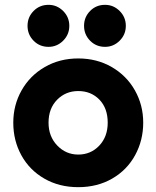

<svg xmlns="http://www.w3.org/2000/svg" viewBox="-20 -763 648 795"><path d="M35 -255Q35 -328 69.5 -389Q104 -450 165.5 -485.5Q227 -521 304 -521Q381 -521 442.5 -485.5Q504 -450 538.5 -389Q573 -328 573 -255Q573 -182 539.5 -120.5Q506 -59 444.5 -23.5Q383 12 304 12Q225 12 163.5 -23.5Q102 -59 68.5 -120Q35 -181 35 -255ZM426 -255Q426 -315 391.5 -350.5Q357 -386 304 -386Q252 -386 216.5 -350Q181 -314 181 -255Q181 -198 217 -160.5Q253 -123 304 -123Q356 -123 391 -160Q426 -197 426 -255ZM94 -656Q94 -692 119 -717.5Q144 -743 181 -743Q216 -743 241.5 -717.5Q267 -692 267 -656Q267 -620 241.5 -594.5Q216 -569 181 -569Q144 -569 119 -594.5Q94 -620 94 -656ZM328 -656Q328 -692 353 -717.5Q378 -743 415 -743Q450 -743 475.5 -717.5Q501 -692 501 -656Q501 -620 475.5 -594.5Q450 -569 415 -569Q378 -569 353 -594.5Q328 -620 328 -656Z"/></svg>

Font: Arvo
Style: Bold
Weight: 700
Designer: Anton Koovit (Cyrillic Expansion: Cyreal)
Foundry: Anton Koovit, Yassin Baggar
Version: Version 3.000